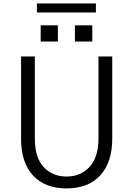

<svg xmlns="http://www.w3.org/2000/svg" viewBox="-20 -1052 750 1090"><path d="M99.6 0ZM99.6 -264.6V-731.4H177.7V-266.6Q177.7 -157.2 228 -103.5Q278.3 -49.8 357.4 -49.8Q438.5 -49.8 488.8 -105Q539.1 -160.2 539.1 -266.6V-731.4H617.2V-264.6Q617.2 -131.8 549.8 -57.1Q482.4 17.6 357.4 17.6Q235.4 17.6 167.5 -55.7Q99.6 -128.9 99.6 -264.6ZM210.9 -816.4V-908.2H308.6V-816.4ZM189.5 -981.4V-1032.2H524.4V-981.4ZM405.3 -816.4V-908.2H503.9V-816.4Z"/></svg>

Font: Batunionen A1
Style: Regular
Weight: 400
Designer: HanYang I&C Co.,Ltd.
Foundry: HanYang I&C Co.,Ltd.
Version: Version 2.50; ttfautohint (v1.6)